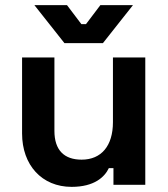

<svg xmlns="http://www.w3.org/2000/svg" viewBox="-20 -720 656 748"><path d="M259 8C348 8 388 -31 404 -65H422V0H546V-496H420V-244C420 -152 375 -98 298 -98C230 -98 192 -135 192 -210V-496H66V-200C66 -77 143 8 259 8ZM114 -700 231 -552H381L498 -700H371L315 -626H297L241 -700Z"/></svg>

Font: Meta Space
Style: Bold
Weight: 700
Designer: Meta Pool / Florian Karsten
Foundry: Meta Pool / Florian Karsten
Version: Version 2.000;Glyphs 3.1.1 (3137)